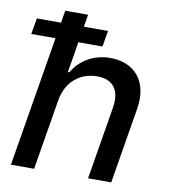

<svg xmlns="http://www.w3.org/2000/svg" viewBox="-82 -797 766 867"><g transform="rotate(10 301.5 -363.5)"><path d="M385.7 -552.6C304.3 -552.6 244.3 -510.7 213.8 -456.7H207L230.1 -597.3H340.6L353.3 -670.8H242.5L251.8 -727.3H147L137.8 -670.8H27L14.2 -597.3H125.4L26.3 0H132.5L186.4 -323.9C200.6 -410.9 264.2 -460.6 340.9 -460.6C415.5 -460.6 448.5 -413.7 435.4 -334.2L380 0H486.2L543.7 -346.9C566.1 -479.4 492.9 -552.6 385.7 -552.6Z"/></g></svg>

Font: TID UI Medium
Style: Italic
Weight: 500
Italic angle: -9.39999°
Designer: The TID Project Authors
Foundry: Bakken & Bæck
Version: Version 1.001;hotconv 1.0.109;makeotfexe 2.5.65596